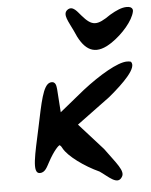

<svg xmlns="http://www.w3.org/2000/svg" viewBox="-77 -1345 1133 1445"><g transform="rotate(-5 489.0 -622.5)"><path d="M192 -406C151 -214 112 -68 174 -68C214 -68 230 -109 248 -141C297 -233 334 -263 339 -264C339 -264 350 -260 360 -238C393 -177 510 -91 622 -40C684 2 748 75 785 16C816 -27 752 -93 671 -206L491 -406L743 -592C861 -690 969 -797 929 -843C921 -846 909 -847 899 -847C829 -847 688 -764 557 -662L370 -510L358 -684C355 -704 356 -750 310 -740C255 -726 232 -595 192 -406ZM521 -1113C576 -978 646 -919 759 -976C771 -982 783 -990 796 -998C882 -1056 963 -1150 977 -1218C980 -1231 977 -1244 960 -1252C952 -1255 942 -1256 932 -1256C896 -1256 854 -1238 805 -1209C699 -1135 662 -1136 588 -1222C565 -1246 529 -1308 485 -1272C448 -1241 488 -1184 521 -1113Z"/></g></svg>

Font: Venom Sans
Style: BdObl
Weight: 700
Version: Version 1.001